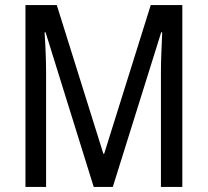

<svg xmlns="http://www.w3.org/2000/svg" viewBox="-20 -734 815 754"><path d="M348 0 159 -607H155Q158 -563 159.5 -522Q161 -481 161 -451V0H80V-714H203L386 -130H389L572 -714H696V0H612V-451Q612 -482 613.5 -522Q615 -562 617 -607H613L423 0Z"/></svg>

Font: Noto Sans Tamil Condensed
Style: Regular
Weight: 400
Width: 3
Designer: Jelle Bosma - Monotype Design Team
Foundry: Monotype Imaging Inc.
Version: Version 2.004; ttfautohint (v1.8.4.7-5d5b)